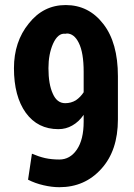

<svg xmlns="http://www.w3.org/2000/svg" viewBox="-20 -742 537 772"><path d="M218.8 -100.6Q261.7 -100.6 289.1 -140.6Q316.4 -180.7 316.4 -252.9Q316.4 -261.7 316.4 -280.3Q296.9 -252 270.5 -237.3Q245.1 -222.7 214.8 -222.7Q131.8 -222.7 84 -288.1Q36.1 -354.5 36.1 -467.8Q36.1 -574.2 95.7 -647.5Q154.3 -721.7 244.1 -721.7Q336.9 -721.7 395.5 -645.5Q454.1 -570.3 454.1 -435.5Q454.1 -377.9 454.1 -261.7Q454.1 -136.7 387.7 -63.5Q321.3 10.7 218.8 10.7Q188.5 10.7 155.3 2.9Q121.1 -4.9 92.8 -19.5Q97.7 -54.7 108.4 -124Q135.7 -112.3 161.1 -106.4Q187.5 -100.6 218.8 -100.6ZM242.2 -327.1Q265.6 -327.1 285.2 -338.9Q303.7 -351.6 316.4 -371.1Q316.4 -398.4 316.4 -453.1Q316.4 -530.3 296.9 -569.3Q278.3 -607.4 248 -607.4Q247.1 -607.4 246.1 -606.4Q245.1 -606.4 242.2 -606.4Q212.9 -609.4 193.4 -566.4Q174.8 -524.4 174.8 -467.8Q174.8 -403.3 192.4 -365.2Q209 -327.1 242.2 -327.1Z"/></svg>

Font: Noto Sans Hebrew DECATHLON 
Style: Bold
Weight: 400
Designer: Monotype Design Team
Version: Version 2.000;GOOG;noto-fonts:20170220:a8a215d2e889